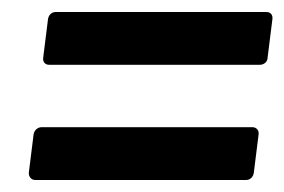

<svg xmlns="http://www.w3.org/2000/svg" viewBox="-20 -480 474 320"><path d="M62 -372H413C420 -372 426 -377 426 -384L434 -448C435 -455 431 -460 424 -460H73C66 -460 61 -455 60 -448L52 -384C51 -377 55 -372 62 -372ZM39 -180H390C397 -180 402 -185 403 -192L411 -256C412 -263 407 -268 401 -268H49C43 -268 37 -263 36 -256L28 -192C28 -185 32 -180 39 -180Z"/></svg>

Font: Barlow Condensed SemiBold
Style: Italic
Weight: 600
Width: 3
Italic angle: -7°
Designer: Jeremy Tribby
Foundry: Tribby Type
Version: Version 1.422;hotconv 1.0.109;makeotfexe 2.5.65596